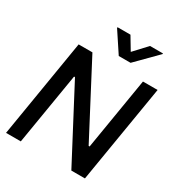

<svg xmlns="http://www.w3.org/2000/svg" viewBox="-216 -1093 1154 1237"><g transform="rotate(30 360.5 -474.5)"><path d="M721.2 -727.5 600.6 0H499.5L218.8 -533.2H211.9L123.5 0H13.7L133.8 -727.5H236.3L516.6 -193.4H523.9L612.3 -727.5ZM391.6 -948.7 448.7 -853.5 537.1 -948.7H633.8L632.8 -943.4L482.9 -792H395L294.9 -943.4L295.9 -948.7Z"/></g></svg>

Font: Inter Tight Medium
Style: Italic
Weight: 500
Italic angle: -9.39999°
Designer: Rasmus Andersson
Foundry: rsms
Version: Version 3.004